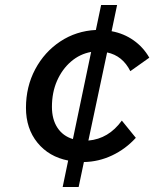

<svg xmlns="http://www.w3.org/2000/svg" viewBox="-20 -633 666 769"><path d="M231 116 253 10Q176 -5 130 -61.5Q84 -118 84 -201Q84 -286 121 -355.5Q158 -425 221.5 -467Q285 -509 364 -513L385 -613H449L427 -508Q476 -499 515 -471.5Q554 -444 578 -402L502 -348Q471 -410 409 -423L334 -70Q415 -77 468 -150L524 -81Q483 -36 429 -10.5Q375 15 316 16L295 116ZM188 -205Q188 -155 210 -121.5Q232 -88 272 -76L345 -425Q300 -417 264.5 -386.5Q229 -356 208.5 -309.5Q188 -263 188 -205Z"/></svg>

Font: Wix Madefor Text Medium
Style: Italic
Weight: 500
Italic angle: -12°
Designer: Dalton Maag Ltd
Foundry: Dalton Maag Ltd
Version: Version 3.100